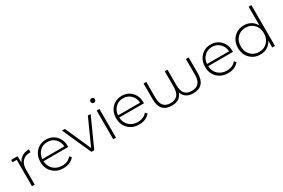

<svg xmlns="http://www.w3.org/2000/svg" viewBox="97 -1880 4448 3022"><g transform="rotate(-30 2321.0 -369.0)"><path d="M164 -401Q187 -461 240 -493.5Q293 -526 368 -526V-475H356Q269 -475 220 -421.5Q171 -368 171 -272V0H121V-479H44V-522H160Z M925 -263Q925 -261 924.5 -256.5Q924 -252 924 -249H475Q479 -156 540.5 -98.5Q602 -41 696 -41Q803 -41 863 -114L892 -81Q822 4 695 4Q577 4 501.5 -70.5Q426 -145 426 -261Q426 -377 497 -451.5Q568 -526 676 -526Q784 -526 854.5 -452.5Q925 -379 925 -263ZM476 -288H876Q871 -373 815 -427.5Q759 -482 676 -482Q593 -482 537.5 -428Q482 -374 476 -288Z M1438 -522H1489L1253 0H1202L967 -522H1020L1228 -55Z M1652 -661Q1640 -649 1623 -649Q1606 -649 1594 -660.5Q1582 -672 1582 -689Q1582 -706 1594 -718Q1606 -730 1623 -730Q1640 -730 1652 -718.5Q1664 -707 1664 -690Q1664 -673 1652 -661ZM1598 0V-522H1648V0Z M2301 -263Q2301 -261 2300.5 -256.5Q2300 -252 2300 -249H1851Q1855 -156 1916.5 -98.5Q1978 -41 2072 -41Q2179 -41 2239 -114L2268 -81Q2198 4 2071 4Q1953 4 1877.5 -70.5Q1802 -145 1802 -261Q1802 -377 1873 -451.5Q1944 -526 2052 -526Q2160 -526 2230.5 -452.5Q2301 -379 2301 -263ZM1852 -288H2252Q2247 -373 2191 -427.5Q2135 -482 2052 -482Q1969 -482 1913.5 -428Q1858 -374 1852 -288Z M3220 -522H3270V-234Q3270 4 3053 4Q2904 4 2860 -122Q2817 4 2667 4Q2450 4 2450 -234V-522H2500V-237Q2500 -137 2541 -89Q2582 -41 2667 -41Q2752 -41 2793.5 -90Q2835 -139 2835 -241V-522H2885V-241Q2885 -138 2926 -89.5Q2967 -41 3053 -41Q3138 -41 3179 -89Q3220 -137 3220 -237Z M3918 -263Q3918 -261 3917.5 -256.5Q3917 -252 3917 -249H3468Q3472 -156 3533.5 -98.5Q3595 -41 3689 -41Q3796 -41 3856 -114L3885 -81Q3815 4 3688 4Q3570 4 3494.5 -70.5Q3419 -145 3419 -261Q3419 -377 3490 -451.5Q3561 -526 3669 -526Q3777 -526 3847.5 -452.5Q3918 -379 3918 -263ZM3469 -288H3869Q3864 -373 3808 -427.5Q3752 -482 3669 -482Q3586 -482 3530.5 -428Q3475 -374 3469 -288Z M4487 -742H4537V0H4488V-123Q4457 -62 4401 -29Q4345 4 4274 4Q4163 4 4089.5 -70.5Q4016 -145 4016 -261Q4016 -378 4089.5 -452Q4163 -526 4274 -526Q4344 -526 4399.5 -493Q4455 -460 4487 -401ZM4126.5 -102.5Q4186 -41 4277 -41Q4368 -41 4427.5 -102.5Q4487 -164 4487 -261Q4487 -358 4427.5 -419.5Q4368 -481 4277 -481Q4186 -481 4126.5 -419.5Q4067 -358 4067 -261Q4067 -164 4126.5 -102.5Z"/></g></svg>

Font: mBank Light
Style: Regular
Weight: 300
Designer: Julieta Ulanovsky
Foundry: Julieta Ulanovsky
Version: Version 7.200;PS 007.200;hotconv 1.0.88;makeotf.lib2.5.64775